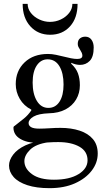

<svg xmlns="http://www.w3.org/2000/svg" viewBox="-20 -720 542 1000"><path d="M238 260Q170 260 122.5 244.5Q75 229 51 202Q27 175 27 142Q27 114 48.5 85.5Q70 57 112.5 37Q155 17 217 14L232 21Q167 30 137 59.5Q107 89 107 119Q107 158 146.5 187Q186 216 261 216Q342 216 389 187Q436 158 436 115Q436 68 393.5 44Q351 20 283 20Q255 20 228 22Q201 24 173 24Q120 24 85 3Q50 -18 50 -56Q50 -58 51.5 -60.5Q53 -63 57 -65Q84 -86 105 -103Q126 -120 143 -145V-149Q104 -169 83 -205Q62 -241 62 -282Q62 -351 108 -395Q154 -439 230 -439Q250 -439 271.5 -434.5Q293 -430 313 -425Q332 -420 350 -416.5Q368 -413 382 -413Q409 -413 409 -430Q409 -438 405.5 -445.5Q402 -453 397 -461Q392 -468 388.5 -475.5Q385 -483 385 -491Q385 -511 396.5 -520Q408 -529 424 -529Q445 -529 456.5 -513Q468 -497 468 -473Q468 -424 447.5 -403Q427 -382 397 -382Q375 -382 351 -393V-388Q376 -365 386 -338Q396 -311 396 -276Q396 -235 376.5 -202Q357 -169 321 -150Q285 -131 235 -130Q181 -128 155 -113Q129 -98 129 -79Q129 -65 142.5 -57.5Q156 -50 184 -50Q208 -50 238 -52Q268 -54 295 -54Q351 -54 395 -39.5Q439 -25 464 4.5Q489 34 489 80Q489 128 457.5 169Q426 210 370 235Q314 260 238 260ZM232 -158Q269 -158 290 -190.5Q311 -223 311 -280Q311 -339 289.5 -375Q268 -411 228 -411Q193 -411 171.5 -379Q150 -347 150 -290Q150 -231 172 -194.5Q194 -158 232 -158ZM241 -539Q178 -539 138 -583Q98 -627 98 -700H124Q124 -674 141 -652.5Q158 -631 185 -618.5Q212 -606 240 -606Q270 -606 296.5 -618.5Q323 -631 340 -652.5Q357 -674 357 -700H384Q384 -626 344.5 -582.5Q305 -539 241 -539Z"/></svg>

Font: Ibarra Real Nova Medium
Style: Regular
Weight: 500
Designer: Jose Maria Ribagorda & Octavio Pardo
Foundry: Jose Maria Ribagorda
Version: Version 2.000